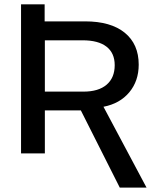

<svg xmlns="http://www.w3.org/2000/svg" viewBox="-20 -708 707 886"><path d="M457.5 -215.3 656.2 157.7H532.7L353 -198.7H187V0H77.1V-688H186V-609.4H372.6Q491.2 -609.4 555.7 -556.9Q620.1 -504.4 620.1 -409.7Q620.1 -334.5 576.7 -282.2Q533.2 -230 457.5 -215.3ZM509.3 -407.2Q509.3 -463.4 471.4 -492.7Q433.6 -522 361.3 -522H187V-285.2H365.2Q434.6 -285.2 471.9 -317.1Q509.3 -349.1 509.3 -407.2Z"/></svg>

Font: Arimo Medium
Style: Regular
Weight: 500
Designer: Steve Matteson
Foundry: Monotype Imaging Inc.
Version: Version 1.33